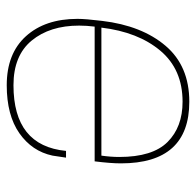

<svg xmlns="http://www.w3.org/2000/svg" viewBox="-26 -551 582 570"><g transform="rotate(-90 265.0 -266.0)"><path d="M248 5Q65 5 65 -198Q65 -228 71 -276H471Q474 -300 474 -322Q474 -409 429.5 -463Q385 -517 297 -517Q117 -517 102 -361H82L88 -401Q101 -462 154.5 -499.5Q208 -537 297 -537Q391 -537 442.5 -480Q494 -423 494 -327Q494 -303 488 -254Q474 -136 414 -65.5Q354 5 248 5ZM248 -15Q344 -15 399.5 -81Q455 -147 468 -256H88Q84 -228 84 -203Q84 -104 128.5 -59.5Q173 -15 248 -15Z"/></g></svg>

Font: Tanohe Sans Thin
Style: Italic
Weight: 100
Designer: Village Type and Design LLC & Cristiano Sobral
Foundry: Cooper Hewitt Smithsonian Design Museum
Version: Version 1.00;September 29, 2021;FontCreator 13.0.0.2655 64-b